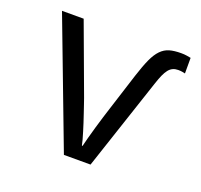

<svg xmlns="http://www.w3.org/2000/svg" viewBox="-100 -652 800 764"><g transform="rotate(20 300.0 -270.0)"><path d="M40 -536.1H131.8L241.2 -240.2Q245.1 -229.5 250.2 -214.1Q255.4 -198.7 261.2 -181.6Q267.1 -164.6 272.9 -146.5Q278.8 -128.4 283.7 -112.1Q288.6 -95.7 292.5 -81.8Q296.4 -67.9 297.9 -59.1H300.8Q304.2 -73.7 310.3 -96.4Q316.4 -119.1 323.7 -144.3Q331.1 -169.4 338.6 -194.1Q346.2 -218.8 352.1 -236.8L401.9 -393.1Q416.5 -438.5 429.4 -467Q442.4 -495.6 458.3 -512Q474.1 -528.3 494.4 -534.2Q514.6 -540 543.9 -540Q556.6 -540 567.4 -538.3Q578.1 -536.6 585 -535.2V-469.2Q579.6 -470.7 571.8 -471.9Q564 -473.1 555.2 -473.1Q542.5 -473.1 532.7 -468.5Q522.9 -463.9 515.1 -454.1Q507.3 -444.3 500.2 -428.5Q493.2 -412.6 485.8 -390.1L356 0H243.2Z"/></g></svg>

Font: Droid Sans Mono
Style: Regular
Weight: 400
Monospace: yes
Foundry: Ascender Corporation
Version: Version 1.00 build 112